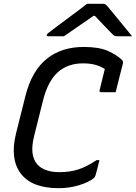

<svg xmlns="http://www.w3.org/2000/svg" viewBox="-20 -966 712 1006"><path d="M288 20Q147 20 89 -56.5Q31 -133 64 -267L114 -466Q147 -595 224.5 -657.5Q302 -720 419 -720Q499 -720 546 -699Q593 -678 620 -651Q626 -643 624 -633Q615 -599 605 -559Q595 -519 586 -483H510Q499 -483 502 -494Q508 -520 515 -547Q522 -574 529 -604Q486 -634 415 -634Q336 -634 284 -588.5Q232 -543 206 -442L159 -254Q133 -152 176 -104Q213 -64 291 -64Q347 -64 391 -78.5Q435 -93 486 -127H501Q496 -106 491 -86.5Q486 -67 481 -49Q478 -38 472 -33Q445 -11 394 4.5Q343 20 288 20ZM436 -946H521Q528 -946 533 -942.5Q538 -939 550 -925Q559 -914 580 -888.5Q601 -863 626 -832.5Q651 -802 672 -776H596Q584 -776 580 -778Q576 -780 569 -787Q556 -800 533 -824Q510 -848 477 -883Q474 -883 470 -883Q420 -849 382.5 -822.5Q345 -796 315 -776H235Q223 -776 225 -783Q226 -787 231 -791.5Q236 -796 255 -810Q271 -822 295 -840Q319 -858 346 -878Q373 -898 397 -916Q421 -934 436 -946Z"/></svg>

Font: Recursive Sn Lnr St
Style: Italic
Weight: 400
Italic angle: -15°
Version: Version 1.079;hotconv 1.0.112;makeotfexe 2.5.65598; ttfautoh